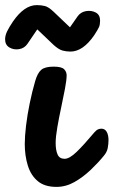

<svg xmlns="http://www.w3.org/2000/svg" viewBox="-47 -727 445 752"><path d="M174 5Q128 5 101 -17.5Q74 -40 62 -78.5Q50 -117 50 -163Q50 -193 55 -235Q60 -277 69.5 -323Q79 -369 91 -410Q100 -441 114.5 -453.5Q129 -466 163 -466Q194 -466 204 -456Q214 -446 214 -432Q214 -414 207.5 -379.5Q201 -345 192.5 -305.5Q184 -266 177.5 -228.5Q171 -191 171 -167Q171 -139 178.5 -122Q186 -105 206 -105Q225 -105 253 -132Q281 -159 323 -209Q331 -218 337.5 -220.5Q344 -223 350 -223Q364 -223 371 -210.5Q378 -198 378 -178Q378 -164 375 -147.5Q372 -131 359 -116Q337 -89 307.5 -61Q278 -33 244.5 -14Q211 5 174 5ZM229 -525Q213 -525 198 -529Q183 -533 163 -551L99 -612L61 -556Q49 -538 28 -534.5Q7 -531 -10 -541Q-27 -551 -27 -573Q-27 -588 -19 -604.5Q-11 -621 4 -643Q48 -707 97 -707Q114 -707 128.5 -703.5Q143 -700 163 -681L227 -620L257 -663Q269 -680 290 -683.5Q311 -687 328 -678Q345 -669 345 -646Q345 -631 341 -621.5Q337 -612 322 -589Q278 -525 229 -525Z"/></svg>

Font: Pacifico
Style: Regular
Weight: 400
Designer: Vernon Adams
Foundry: Vernon Adams
Version: Version 3.010; ttfautohint (v1.8.4.7-5d5b)